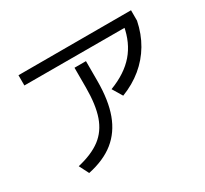

<svg xmlns="http://www.w3.org/2000/svg" viewBox="-135 -868 1135 1062"><g transform="rotate(-30 432.0 -337.0)"><path d="M376 -423.8V-549.8H449.2V-423.8Q449.2 -299.8 418 -214.8Q386.7 -129.9 322.3 -78.1Q257.8 -26.4 155.3 -4.9L124 -66.4Q216.8 -87.9 271.5 -129.4Q326.2 -170.9 351.1 -241.7Q376 -312.5 376 -423.8ZM86.9 -668.9H805.7V-602.5L86.9 -603.5ZM728.5 -615.2 805.7 -602.5Q790 -525.4 753.4 -463.4Q716.8 -401.4 661.1 -355.5Q605.5 -309.6 532.2 -281.2L494.1 -344.7Q596.7 -383.8 653.8 -449.7Q710.9 -515.6 728.5 -615.2Z"/></g></svg>

Font: Pretendard GOV Variable
Style: Regular
Weight: 400
Designer: Base glyphs from Inter by Rasmus Andersson; Hangul glyphs from Noto Sans CJK(Source Han Sans) by Jang Soo-young and Kang
Foundry: Kil Hyung-jin
Version: Version 1.307;Glyphs 3.2 (3192)